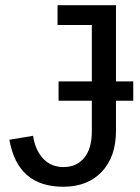

<svg xmlns="http://www.w3.org/2000/svg" viewBox="-20 -708 540 738"><path d="M205.1 -320.8V-395H333V-611.8H201.2V-688H425.8V-395H492.2V-320.8H425.8V-205.1Q425.8 -105.5 371.3 -47.9Q316.9 9.8 223.1 9.8Q47.4 9.8 16.1 -170.9L106.9 -186Q116.2 -128.9 146.7 -97.4Q177.2 -65.9 224.1 -65.9Q274.9 -65.9 304 -101.6Q333 -137.2 333 -203.1V-320.8Z"/></svg>

Font: Libra Sans Modern
Style: Regular
Weight: 400
Foundry: Stefan Peev, Context Ltd
Version: Version 1.000